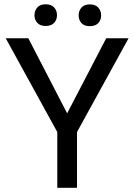

<svg xmlns="http://www.w3.org/2000/svg" viewBox="-20 -893 641 913"><path d="M299.3 -354 484.9 -710.9H591.3L346.2 -265.1V0H252.4V-265.1L7.3 -710.9H114.7ZM144 -820.8Q144 -842.8 157.5 -857.7Q170.9 -872.6 197.3 -872.6Q223.6 -872.6 237.3 -857.7Q251 -842.8 251 -820.8Q251 -798.8 237.3 -784.2Q223.6 -769.5 197.3 -769.5Q170.9 -769.5 157.5 -784.2Q144 -798.8 144 -820.8ZM354 -819.8Q354 -841.8 367.4 -856.9Q380.9 -872.1 407.2 -872.1Q433.6 -872.1 447.3 -856.9Q460.9 -841.8 460.9 -819.8Q460.9 -797.9 447.3 -783.2Q433.6 -768.6 407.2 -768.6Q380.9 -768.6 367.4 -783.2Q354 -797.9 354 -819.8Z"/></svg>

Font: Roboto
Style: Regular
Weight: 400
Designer: Google
Version: Version 2.001047; 2015